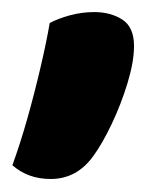

<svg xmlns="http://www.w3.org/2000/svg" viewBox="-29 -172 259 310"><path d="M121.5 80.1Q94.9 117 52.8 117Q16.2 117 -9 94.8Q4 58.9 15.5 18.1Q27 -22.7 36.3 -62.7Q45.7 -102.6 51.3 -134.9Q65.3 -142.2 84.3 -147.4Q103.4 -152.5 123 -152.5Q149.6 -152.5 168.5 -140.4Q187.4 -128.2 187.4 -97.7Q187.4 -72.4 176.9 -37.9Q166.4 -3.4 151.1 28.7Q135.7 60.9 121.5 80.1Z"/></svg>

Font: Baloo Tamma 2
Style: Regular
Weight: 400
Designer: Divya Kowshik, Shuchita Grover and Ek Type
Foundry: Ek Type
Version: Version 1.700